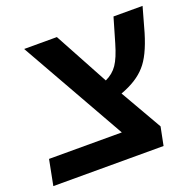

<svg xmlns="http://www.w3.org/2000/svg" viewBox="-116 -722 855 838"><g transform="rotate(-20 311.5 -303.0)"><path d="M523 -85 506 0H-6L17 -118H355L79 -606H231L367 -355Q402 -371 422.5 -401Q443 -431 461 -493L494 -606H629L597 -492Q568 -395 529 -352Q489 -306 412 -278Z"/></g></svg>

Font: Libra Sans
Style: Bold Italic
Weight: 700
Italic angle: -12°
Foundry: Context Ltd
Version: Version 1.002